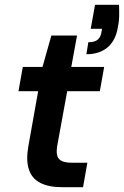

<svg xmlns="http://www.w3.org/2000/svg" viewBox="-20 -780 517 800"><path d="M239 0Q182 0 147 -18.5Q112 -37 100 -75Q88 -113 98 -170L139 -400H57L75 -501H157L194 -632H301L277 -501H414L396 -400H260L218 -170Q212 -131 227 -116.5Q242 -102 277 -102H344L326 0ZM340 -554 348 -604Q373 -604 385.5 -613.5Q398 -623 402 -642L405 -660H358L376 -760H476Q477 -732 476.5 -710.5Q476 -689 471 -666Q462 -611 428 -582.5Q394 -554 340 -554Z"/></svg>

Font: DM Sans 18pt SemiBold
Style: Italic
Weight: 600
Italic angle: -10°
Designer: Colophon Foundry, Jonny Pinhorn
Foundry: Colophon Foundry
Version: Version 4.004;gftools[0.9.30]